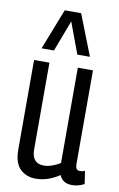

<svg xmlns="http://www.w3.org/2000/svg" viewBox="-90 -840 556 899"><g transform="rotate(10 188.0 -390.0)"><path d="M145 10Q101 10 71.5 -18Q42 -46 42 -112V-536H115V-123Q115 -57 173 -57Q191 -57 212 -64.5Q233 -72 250 -83V-536H322V-93Q322 -75 327.5 -68Q333 -61 343 -61Q355 -61 367 -66L376 -5Q363 2 348.5 6Q334 10 318 10Q273 10 258 -27Q233 -10 204.5 0Q176 10 145 10ZM67 -596 143 -790H221L297 -596H237L182 -744L126 -596Z"/></g></svg>

Font: Georama Condensed
Style: Regular
Weight: 400
Width: 3
Designer: Jean-Baptiste Levee
Foundry: Production Type
Version: Version 1.000